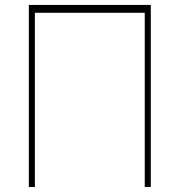

<svg xmlns="http://www.w3.org/2000/svg" viewBox="-20 -747 719 767"><path d="M582.4 -727.3V0H558.2V-696H119.3V0H95.2V-727.3Z"/></svg>

Font: Inter UI Thin
Style: Regular
Weight: 100
Designer: Rasmus Andersson
Foundry: rsms
Version: 3.2;8d6f07862